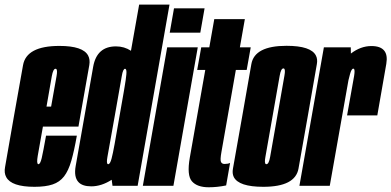

<svg xmlns="http://www.w3.org/2000/svg" viewBox="-49 -805 1696 832"><path d="M100.5 4.5Q0.5 4.5 -22 -37.5Q-32 -55.5 -27 -81.5Q-12 -167 11 -299Q36 -439 50.8 -522.5Q65.5 -606 208.5 -606Q311 -606 333 -564Q342 -547 338 -523Q323 -440.5 299 -302.5Q294.5 -278 291 -256.5H137Q119.5 -158.5 114.5 -129.5Q109 -97 116 -94Q116.5 -93.5 117.5 -93.5Q125.5 -93.5 131.8 -120.2Q138 -147 150.5 -217H284Q272.5 -151.5 260 -108.2Q247.5 -65 228.5 -40.5Q209.5 -16 179 -5.8Q148.5 4.5 100.5 4.5ZM152.5 -343H172.5Q190.5 -444 196 -475Q201 -503 194 -506.5Q193 -507 191.5 -507Q181.5 -507 175.5 -475Q170.5 -447.5 152.5 -343Z M438.5 0 435 -26Q390.5 2.5 346.5 2.5Q307.5 2.5 290.5 -16.5Q270.5 -38.5 279 -86Q294.5 -174.5 317 -301Q339 -428 354.8 -516Q370.5 -604 453.5 -604Q489.5 -604 518.5 -585L554 -785H685.5L547.5 0ZM447.5 -180 487 -405Q487.5 -406.5 487.5 -408L491 -429Q497 -464 498.5 -482.5Q500.5 -504 494.5 -506.5Q493.5 -507 493 -507Q484 -507 478.8 -475.8Q473.5 -444.5 448 -301Q422.5 -156 416.5 -125Q411.5 -97 418 -94Q419 -93.5 420 -93.5Q428 -93.5 434.5 -118Q440 -138.5 447.5 -180Z M570 0 675.5 -600H808L702.5 0ZM705 -769H837.5L819 -663.5H686.5Z M855.5 6.5Q805.5 6.5 782.8 -19.2Q760 -45 773.5 -122L840.5 -502H805.5L823 -600H858L879.5 -722H1012L990.5 -600H1037.5L1020 -502H973L910.5 -146Q904.5 -112.5 908.5 -103.5Q912.5 -94.5 924 -94.5Q939 -94.5 948 -99L931 -1.5Q893 6.5 855.5 6.5Z M1092 4.5Q985.5 4.5 964 -38Q956.5 -53.5 960.5 -74.5Q974.5 -153.5 1000.5 -300.5Q1026.5 -448 1040.2 -527.2Q1054 -606.5 1192.5 -606.5Q1299 -606.5 1320 -564Q1328 -548.5 1324 -527Q1310.5 -448 1284.5 -300.5Q1258.5 -153.5 1244.5 -74.5Q1230.5 4.5 1092 4.5ZM1105.5 -93.5Q1116 -93.5 1121.5 -124.8Q1127 -156 1152.5 -300.5Q1178 -445.5 1183.5 -477Q1188.5 -504.5 1181.5 -508Q1180 -508.5 1179 -508.5Q1168.5 -508.5 1163 -477Q1157.5 -445.5 1132 -300.5Q1106.5 -156 1101 -124.5Q1096 -97.5 1103 -94Q1104.5 -93.5 1105.5 -93.5Z M1455 -305Q1480 -445 1485.5 -476Q1490 -504 1484 -507Q1483 -507.5 1482 -507.5Q1474 -507.5 1467.5 -483Q1464 -470 1461 -457.5L1380 0H1248.5L1354.5 -600H1471L1471.5 -573Q1514 -605.5 1560.5 -605.5Q1599.5 -605.5 1615.5 -586Q1631.5 -567 1625 -528.5Q1612 -452 1586 -305Z"/></svg>

Font: Anybody UltraCondensed Regular
Style: Bold Italic
Weight: 700
Width: 1
Italic angle: -10°
Designer: Tyler Finck
Foundry: Etcetera Type Company
Version: Version 1.010; ttfautohint (v1.8.3) -l 8 -r 50 -G 200 -x 14 